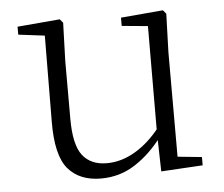

<svg xmlns="http://www.w3.org/2000/svg" viewBox="-43 -563 730 625"><g transform="rotate(-5 321.5 -250.0)"><path d="M263 14Q193 14 155.5 -30Q118 -74 119 -185L121 -478L140 -463L35 -476V-502L174 -514L184 -502L180 -377V-188Q180 -103 207 -68.5Q234 -34 286 -34Q334 -34 379.5 -61Q425 -88 463 -137L482 -103H464Q425 -51 375 -18.5Q325 14 263 14ZM460 8 457 -116V-117L458 -467L373 -475V-502L511 -514L521 -502L517 -377V-35L596 -27V0Z"/></g></svg>

Font: Noto Serif KR ExtraLight
Style: Regular
Weight: 200
Designer: Ryoko NISHIZUKA 西塚涼子 (kana & ideographs); Frank Grießhammer (Latin, Greek & Cyrillic); Wenlong ZHANG 张文龙 (bopomofo); San
Foundry: Adobe
Version: Version 2.002-H1;hotconv 1.1.0;makeotfexe 2.6.0